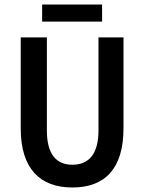

<svg xmlns="http://www.w3.org/2000/svg" viewBox="-20 -820 639 852"><path d="M72 -250C72 -71 158 12 301 12C445 12 528 -71 528 -250V-654H417V-241C417 -134 372 -89 301 -89C231 -89 188 -134 188 -241V-654H72ZM167 -724H433V-800H167Z"/></svg>

Font: Source Code Pro Semibold
Style: Regular
Weight: 600
Monospace: yes
Designer: Paul D. Hunt
Foundry: Adobe Systems Incorporated
Version: Version 1.017;PS 1.000;hotconv 1.0.70;makeotf.lib2.5.5900